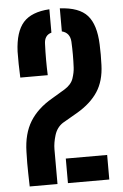

<svg xmlns="http://www.w3.org/2000/svg" viewBox="-56 -848 569 888"><g transform="rotate(-5 228.5 -404.0)"><path d="M45.5 0Q44.5 -36 44 -61Q43.5 -86 43.5 -108.8Q43.5 -131.5 44.5 -161Q46.5 -245 81 -301Q115.5 -357 184 -396.5L245 -433Q276.5 -452.5 285.8 -480Q295 -507.5 296 -530.5Q299 -590 296 -650Q293.5 -692 256 -701.5V-808.5Q345.5 -804 383.5 -761.2Q421.5 -718.5 425 -626.5Q426 -605 426 -579.2Q426 -553.5 425 -530.5Q422.5 -457 390.2 -407.5Q358 -358 294.5 -320.5L224.5 -280Q196 -261.5 185.2 -226Q174.5 -190.5 174.5 -161V0ZM46 -505.5Q44.5 -535.5 44 -569Q43.5 -602.5 44 -626.5Q48 -718 86 -760.8Q124 -803.5 207.5 -808.5V-700Q174 -690.5 173.5 -650Q170.5 -576.5 173.5 -505.5ZM223 0V-114H415V0Z"/></g></svg>

Font: Big Shoulders Stencil Display ExtraBold
Style: Regular
Weight: 800
Designer: Patric King
Foundry: XO Type Co
Version: Version 1.000